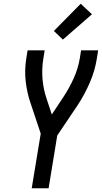

<svg xmlns="http://www.w3.org/2000/svg" viewBox="-20 -1003 543 1023"><path d="M149 0 197 -291 143 -453Q124 -508 117 -568.5Q110 -629 120 -691L127 -735H218L211 -691Q202 -636 206.5 -582Q211 -528 228 -478L256 -393L319 -488Q350 -535 373 -586.5Q396 -638 405 -691L412 -735H503L496 -691Q486 -627 459 -564Q432 -501 394 -443L285 -281L239 0ZM315 -792 267 -838 410 -983 470 -927Z"/></svg>

Font: Iosevka Term Curly Md Obl
Style: Regular
Weight: 500
Italic angle: -9°
Designer: Belleve Invis
Foundry: Belleve Invis
Version: Version 32.3.0